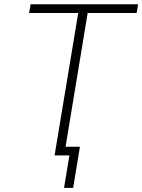

<svg xmlns="http://www.w3.org/2000/svg" viewBox="-20 -748 685 924"><path d="M120.1 -685.5 127.4 -727.5H644.5L637.7 -685.5H401.9L288.6 0H242.7L356.4 -685.5ZM288.1 156.2 314 0H266.6L273.4 -42H364.7L332 156.2Z"/></svg>

Font: Inter 18pt ExtraLight
Style: Italic
Weight: 250
Italic angle: -9.3988°
Designer: Rasmus Andersson
Foundry: rsms
Version: Version 4.001;git-66647c0bb